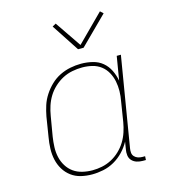

<svg xmlns="http://www.w3.org/2000/svg" viewBox="-112 -840 825 937"><g transform="rotate(-15 300.0 -371.5)"><path d="M238 8Q209 8 182 1.5Q155 -5 133.5 -21Q112 -37 98 -60Q84 -83 78 -110Q72 -137 73 -166Q74 -195 79 -223L95 -323Q100 -350 108.5 -376.5Q117 -403 133 -427.5Q149 -452 170 -472Q191 -492 216.5 -504.5Q242 -517 269.5 -522.5Q297 -528 324 -528Q354 -528 382.5 -521Q411 -514 432 -496.5Q453 -479 465.5 -453.5Q478 -428 483 -400L503 -520H524L449 -68Q447 -57 448 -45.5Q449 -34 456.5 -26Q464 -18 474.5 -14.5Q485 -11 497 -11H510L509 8H493Q477 8 463 3.5Q449 -1 439 -11.5Q429 -22 427 -37.5Q425 -53 428 -68L434 -105Q420 -79 398.5 -56.5Q377 -34 350.5 -19Q324 -4 295 2Q266 8 238 8ZM245 -11Q269 -11 293.5 -16Q318 -21 341 -33Q364 -45 383.5 -63.5Q403 -82 416.5 -104Q430 -126 438 -150.5Q446 -175 450 -199L466 -299Q471 -325 471.5 -350.5Q472 -376 467 -400.5Q462 -425 450 -446.5Q438 -468 419 -482.5Q400 -497 375.5 -503Q351 -509 325 -509Q300 -509 274.5 -504Q249 -499 226 -487Q203 -475 183 -456.5Q163 -438 149.5 -416Q136 -394 128 -369.5Q120 -345 116 -320L99 -220Q95 -194 94 -168Q93 -142 98.5 -117.5Q104 -93 117 -72Q130 -51 149.5 -37Q169 -23 194 -17Q219 -11 245 -11ZM329 -600 238 -739 256 -749 346 -617 480 -751 495 -737 357 -600Z"/></g></svg>

Font: Iosevka Etoile Thin
Style: Italic
Weight: 100
Italic angle: -9°
Designer: Belleve Invis
Foundry: Belleve Invis
Version: Version 22.1.2; ttfautohint (v1.8.4)